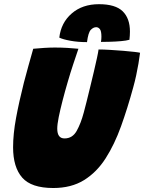

<svg xmlns="http://www.w3.org/2000/svg" viewBox="-20 -906 705 939"><path d="M240.5 13.5Q133 13.5 88.5 -37.5Q44 -88.5 44 -185.5Q44 -250.5 58.5 -329Q73 -407.5 97 -502.5Q107 -541 118.5 -582.2Q130 -623.5 142.5 -667.5Q169 -670 196.8 -671.8Q224.5 -673.5 248 -673.5Q278.5 -673.5 308.8 -671.8Q339 -670 363.5 -667.5Q352.5 -635 338.2 -592.2Q324 -549.5 311 -504.5Q297.5 -458.5 286 -414Q274.5 -369.5 267.2 -333.5Q260 -297.5 260 -277Q260 -229 295.5 -229Q334.5 -229 355 -265.8Q375.5 -302.5 389.5 -355Q394.5 -373.5 402.8 -406.2Q411 -439 420.5 -478.2Q430 -517.5 439 -555.2Q448 -593 454.2 -622.2Q460.5 -651.5 462 -664Q486.5 -664 519 -662Q551.5 -660 583.2 -657.5Q615 -655 637.5 -652.2Q660 -649.5 665 -648Q662 -623 657.2 -595.2Q652.5 -567.5 646.2 -538.2Q640 -509 631.5 -478.5Q604 -377.5 572 -288.5Q540 -199.5 496.5 -131.5Q453 -63.5 390.8 -25Q328.5 13.5 240.5 13.5ZM270 -722Q278.5 -795 330.8 -840.2Q383 -885.5 464 -885.5Q544.5 -885.5 580 -850.8Q615.5 -816 615.5 -751.5Q615.5 -742 614.8 -732Q614 -722 613 -711.5Q597.5 -707 571.5 -704.8Q545.5 -702.5 518.8 -701.8Q492 -701 474 -701Q475 -708.5 475.5 -715Q476 -721.5 476 -727Q476 -754 468.5 -763.5Q461 -773 450.5 -773Q436.5 -773 424 -760Q411.5 -747 405.5 -700Q360 -700 323.8 -706.8Q287.5 -713.5 270 -722Z"/></svg>

Font: Grandstander Thin Black
Style: Italic
Weight: 900
Italic angle: -15°
Version: Version 1.200